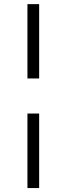

<svg xmlns="http://www.w3.org/2000/svg" viewBox="-20 -827 328 946"><path d="M172.9 -267.6V99.6H115.2V-267.6ZM172.9 -440.4H115.2V-806.6H172.9Z"/></svg>

Font: Pretendard JP Light
Style: Regular
Weight: 300
Designer: Base glyphs from Inter by Rasmus Andersson; Hangeul glyphs from Noto Sans CJK(Source Han Sans) by Jang Soo-young and Kan
Foundry: Kil Hyung-jin
Version: Version 1.309